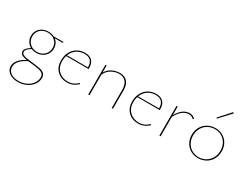

<svg xmlns="http://www.w3.org/2000/svg" viewBox="-84 -1333 2933 2275"><g transform="rotate(30 1382.5 -195.0)"><path d="M443 -379H331Q357 -360 371 -331.5Q385 -303 385 -268Q385 -226 364.5 -192Q344 -158 308 -138.5Q272 -119 227 -119Q190 -119 161 -132Q125 -111 109.5 -94.5Q94 -78 94 -57Q94 -36 111.5 -25Q129 -14 158.5 -8.5Q188 -3 248 3Q321 11 358.5 19.5Q396 28 416.5 48Q437 68 437 106Q437 154 407 196Q377 238 324.5 263.5Q272 289 209 289Q138 289 91.5 255.5Q45 222 45 167Q45 124 77.5 83Q110 42 173 10Q126 3 102 -11.5Q78 -26 78 -55Q78 -78 94.5 -97Q111 -116 147 -138Q113 -157 93 -190.5Q73 -224 73 -265Q73 -328 117.5 -369Q162 -410 230 -410Q276 -410 310 -392L443 -393ZM229 -397Q168 -397 129 -360Q90 -323 90 -266Q90 -209 129 -171Q168 -133 228 -133Q289 -133 328.5 -171.5Q368 -210 368 -267Q368 -324 329 -360.5Q290 -397 229 -397ZM243 18Q208 14 195 13Q63 79 63 165Q63 216 103.5 245.5Q144 275 211 275Q269 275 317 251.5Q365 228 392.5 189.5Q420 151 420 108Q420 75 401.5 58Q383 41 348.5 33.5Q314 26 243 18Z M864 -58Q797 3 721 3Q633 3 580 -50Q527 -103 527 -189Q527 -255 553.5 -305Q580 -355 627 -382.5Q674 -410 733 -410Q798 -410 830 -374.5Q862 -339 862 -277Q862 -268 861 -264H554Q543 -229 543 -190Q543 -110 592.5 -60.5Q642 -11 722 -11Q795 -11 853 -68ZM558 -277H845Q845 -396 733 -396Q672 -396 626 -364.5Q580 -333 558 -277Z M1347 -251V0H1330V-248Q1330 -319 1298 -357.5Q1266 -396 1206 -396Q1154 -396 1102.5 -367.5Q1051 -339 1026 -282V0H1009V-406L1025 -408L1026 -310Q1054 -361 1106 -385.5Q1158 -410 1210 -410Q1275 -410 1311 -368.5Q1347 -327 1347 -251Z M1837 -58Q1770 3 1694 3Q1606 3 1553 -50Q1500 -103 1500 -189Q1500 -255 1526.5 -305Q1553 -355 1600 -382.5Q1647 -410 1706 -410Q1771 -410 1803 -374.5Q1835 -339 1835 -277Q1835 -268 1834 -264H1527Q1516 -229 1516 -190Q1516 -110 1565.5 -60.5Q1615 -11 1695 -11Q1768 -11 1826 -68ZM1531 -277H1818Q1818 -396 1706 -396Q1645 -396 1599 -364.5Q1553 -333 1531 -277Z M2238 -378 2228 -365Q2204 -395 2160 -395Q2069 -395 1999 -267V0H1982V-406L1998 -408L1999 -291Q2068 -410 2163 -410Q2211 -410 2238 -378Z M2309 -201Q2309 -261 2336 -308.5Q2363 -356 2411 -383Q2459 -410 2518 -410Q2574 -410 2619.5 -383.5Q2665 -357 2690.5 -311Q2716 -265 2716 -207Q2716 -147 2689.5 -99Q2663 -51 2615.5 -24Q2568 3 2509 3Q2452 3 2406.5 -23.5Q2361 -50 2335 -96.5Q2309 -143 2309 -201ZM2699 -206Q2699 -260 2675.5 -303.5Q2652 -347 2610.5 -371.5Q2569 -396 2517 -396Q2463 -396 2419.5 -371Q2376 -346 2351.5 -301.5Q2327 -257 2327 -202Q2327 -147 2350.5 -103.5Q2374 -60 2416 -35.5Q2458 -11 2510 -11Q2564 -11 2607 -36.5Q2650 -62 2674.5 -106.5Q2699 -151 2699 -206ZM2461 -523 2602 -679 2614 -668 2471 -514Z"/></g></svg>

Font: Ysabeau Thin
Style: Regular
Weight: 200
Designer: Christian Thalmann (Catharsis Fonts)
Version: Version 0.003